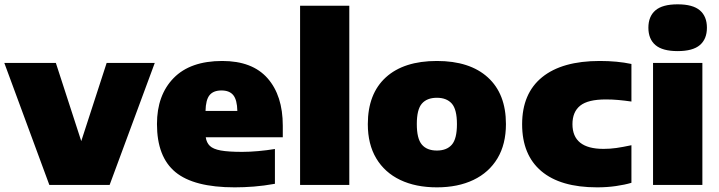

<svg xmlns="http://www.w3.org/2000/svg" viewBox="-26 -834 3242 866"><path d="M196.5 0 -6.5 -550H226L340.5 -197.5L455 -550H672L468.5 0Z M1032.5 11Q848.5 11 765.2 -57.8Q682 -126.5 682 -274.5Q682 -405 757.2 -482Q832.5 -559 976.5 -559Q1112 -559 1180.8 -481Q1249.5 -403 1249.5 -267V-215H902Q905.5 -190.5 920.5 -176Q935.5 -161.5 970 -155.2Q1004.5 -149 1066.5 -149Q1100 -149 1139 -152.5Q1178 -156 1214 -162V-5Q1164 4 1119.2 7.5Q1074.5 11 1032.5 11ZM973 -426Q936.5 -426 919.2 -404.8Q902 -383.5 901 -333.5H1044.5Q1043.5 -383.5 1026.2 -404.8Q1009 -426 973 -426Z M1327.5 0V-808H1549.5V0Z M1944.5 11Q1849 11 1779 -22.5Q1709 -56 1671 -119.8Q1633 -183.5 1633 -274Q1633 -411 1714.2 -485Q1795.5 -559 1944.5 -559Q2093 -559 2174.5 -484.8Q2256 -410.5 2256 -274.5Q2256 -183.5 2217.8 -119.8Q2179.5 -56 2109.5 -22.5Q2039.5 11 1944.5 11ZM1944.5 -155Q1989 -155 2012 -181.5Q2035 -208 2035 -274Q2035 -340.5 2011.8 -366.8Q1988.5 -393 1944.5 -393Q1900 -393 1877 -366.8Q1854 -340.5 1854 -274.5Q1854 -208.5 1876.8 -181.8Q1899.5 -155 1944.5 -155Z M2667 11Q2502 11 2415.5 -62.2Q2329 -135.5 2329 -273.5Q2329 -412.5 2419.2 -485.8Q2509.5 -559 2679 -559Q2758.5 -559 2822 -545.5V-376Q2790.5 -380.5 2763.2 -383Q2736 -385.5 2706.5 -385.5Q2626 -385.5 2591 -357.5Q2556 -329.5 2556 -274Q2556 -162.5 2696 -162.5Q2725.5 -162.5 2753.8 -166.5Q2782 -170.5 2822 -179V-9.5Q2792 -0.5 2752 5.2Q2712 11 2667 11Z M2919.5 0V-550H3142V0ZM3030.5 -603.5Q2962 -603.5 2930.2 -630.8Q2898.5 -658 2898.5 -709Q2898.5 -760 2930.2 -787.2Q2962 -814.5 3030.5 -814.5Q3099 -814.5 3130.8 -787.2Q3162.5 -760 3162.5 -709Q3162.5 -658 3130.8 -630.8Q3099 -603.5 3030.5 -603.5Z"/></svg>

Font: Encode Sans SmExp Black
Style: Regular
Weight: 900
Width: 6
Designer: Multiple Designers
Foundry: Impallari Type
Version: Version 3.002; ttfautohint (v1.8.3) -l 8 -r 50 -G 200 -x 14 